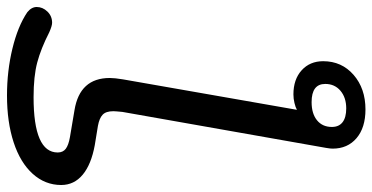

<svg xmlns="http://www.w3.org/2000/svg" viewBox="-286 -777 1065 549"><g transform="rotate(-90 246.5 -502.5)"><path d="M96 -84Q96 -90 98 -102L201 -685Q203 -705 203 -711Q203 -732 193 -741.5Q183 -751 161 -755L106 -764Q51 -774 21.5 -798.5Q-8 -823 -8 -860Q-8 -906 24 -941.5Q56 -977 114 -996Q172 -1015 248 -1015Q318 -1015 382 -999.5Q446 -984 486 -957Q501 -945 501 -930Q501 -913 488 -899.5Q475 -886 456 -886Q447 -886 429 -894Q382 -918 342.5 -928.5Q303 -939 243 -939Q85 -939 85 -870Q85 -855 95.5 -847Q106 -839 129 -835L206 -822Q298 -807 298 -721Q298 -707 294 -683L207 -186Q214 -190 226.5 -193Q239 -196 251 -196Q294 -196 320 -172.5Q346 -149 346 -111Q346 -58 307 -24Q268 10 208 10Q156 10 126 -15.5Q96 -41 96 -84ZM281 -105Q281 -144 229 -144Q196 -144 177 -128.5Q158 -113 158 -86Q158 -66 171.5 -55.5Q185 -45 211 -45Q242 -45 261.5 -61.5Q281 -78 281 -105Z"/></g></svg>

Font: Kodchasan Medium
Style: Italic
Weight: 500
Italic angle: -10°
Version: Version 1.000; ttfautohint (v1.6)